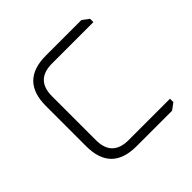

<svg xmlns="http://www.w3.org/2000/svg" viewBox="-138 -643 771 771"><g transform="rotate(-45 248.0 -257.5)"><path d="M77 -143V-372Q77 -515 220 -515H422L450 -494V-475H215Q122 -475 122 -382V-133Q122 -40 215 -40H450V-21L422 0H220Q77 0 77 -143Z"/></g></svg>

Font: Oxanium ExtraLight ExtraLight
Style: Regular
Weight: 250
Version: Version 2.000